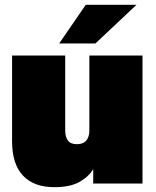

<svg xmlns="http://www.w3.org/2000/svg" viewBox="-20 -760 645 795"><path d="M205 15Q120 15 75 -33Q30 -81 30 -175V-530H250V-220Q250 -194 261 -178.5Q272 -163 298 -163Q316 -163 327.5 -170Q339 -177 344.5 -190Q350 -203 350 -220V-530H570V0H366V-60Q348 -29 309.5 -7Q271 15 205 15ZM225 -580 335 -740H545L375 -580Z"/></svg>

Font: Golos Text Black
Style: Regular
Weight: 900
Designer: A.Korolkova, Vitaly Kuzmin
Foundry: ParaType Ltd
Version: Version 2.004